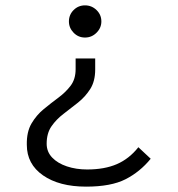

<svg xmlns="http://www.w3.org/2000/svg" viewBox="-20 -573 665 716"><path d="M297 -553Q322 -553 340 -535.5Q358 -518 358 -493Q358 -469 340 -451Q322 -433 297 -433Q272 -433 254.5 -451Q237 -469 237 -493Q237 -518 254.5 -535.5Q272 -553 297 -553ZM335 -355V-314Q335 -270 316.5 -241Q298 -212 271 -190.5Q244 -169 217 -148.5Q190 -128 172 -102Q154 -76 154 -37Q154 -7 174.5 14.5Q195 36 229.5 47.5Q264 59 305 59Q370 59 416 39Q462 19 496 -24L542 19Q502 68 448 95.5Q394 123 301 123Q201 123 140.5 81Q80 39 80 -33Q79 -81 97.5 -112.5Q116 -144 143.5 -166.5Q171 -189 198 -209Q225 -229 243.5 -253.5Q262 -278 262 -315V-355Z"/></svg>

Font: Inconsolata Expanded Thin
Style: Regular
Weight: 100
Width: 7
Monospace: yes
Designer: Raph Levien, Cyreal, Brenton Simpson
Foundry: Raph Levien, Cyreal, Google
Version: Version 3.100; ttfautohint (v1.8.4.7-5d5b)